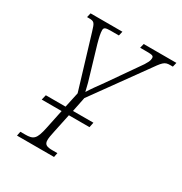

<svg xmlns="http://www.w3.org/2000/svg" viewBox="-167 -837 910 961"><g transform="rotate(30 288.0 -357.0)"><path d="M67 0H281L286 -25H259C226 -25 210 -30 210 -57C210 -69 213 -86 218 -109L241 -218H360L366 -247H248L265 -331L471 -617C515 -679 521 -689 555 -689H570L576 -714H387L381 -689H418C453 -689 459 -686 459 -673C459 -661 455 -646 421 -600L315 -448C291 -415 270 -386 254 -360C248 -388 238 -425 228 -456L186 -598C177 -631 172 -653 172 -670C172 -684 179 -689 209 -689H258L264 -714H80L74 -689H85C116 -689 119 -683 132 -640L224 -335L205 -247H91L84 -218H199L176 -108C161 -35 147 -25 99 -25H72Z"/></g></svg>

Font: Noto Serif Condensed ExtraLight
Style: Italic
Weight: 200
Width: 3
Italic angle: -12°
Designer: Monotype Design Team
Foundry: Monotype Imaging Inc.
Version: Version 2.013